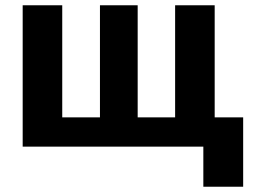

<svg xmlns="http://www.w3.org/2000/svg" viewBox="-20 -556 987 728"><path d="M751 152V0H66V-536H216V-111H359V-536H502V-111H644V-536H794V-111H902V152Z"/></svg>

Font: Geist
Style: Bold
Weight: 400
Designer: Basement.studio, Andrés Briganti, Mateo Zaragoza
Foundry: Basement.studio, Vercel, Andrés Briganti, Guido Ferreyra, Mateo Zaragoza
Version: Version 1.401